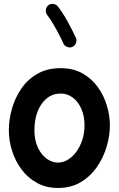

<svg xmlns="http://www.w3.org/2000/svg" viewBox="-20 -901 606 979"><path d="M289.1 -424.1Q323.7 -424.1 351.3 -403.2Q378.8 -382.3 394.8 -345.9Q410.9 -309.4 410.9 -262.7Q410.9 -222.2 399.6 -187.6Q388.3 -153 369.2 -127.1Q350.1 -101.2 325.9 -86.6Q301.8 -72 275.9 -72Q244.8 -72 217.2 -92.3Q189.7 -112.7 172.6 -149.8Q155.5 -187 155.5 -237.3Q155.5 -292.5 172.5 -334.6Q189.5 -376.7 219.7 -400.4Q249.9 -424.1 289.1 -424.1ZM289.1 -553.5Q220.9 -553.5 171 -524.8Q121 -496.2 88.8 -449.2Q56.6 -402.2 40.9 -346.7Q25.1 -291.1 25.1 -237.3Q25.1 -184.3 41.6 -132.1Q58 -79.8 89.8 -37Q121.6 5.9 168.5 31.6Q215.3 57.4 275.9 57.4Q341.4 57.4 391 28.3Q440.6 -0.9 473.6 -48.5Q506.7 -96.1 523.5 -152.3Q540.3 -208.5 540.3 -262.7Q540.3 -311.9 524.8 -363.2Q509.4 -414.4 478.3 -457.5Q447.3 -500.5 400.1 -527Q352.9 -553.5 289.1 -553.5ZM226.4 -874Q215.6 -865.5 213.6 -851Q211.7 -836.4 220.2 -825.2Q232.9 -809.1 248 -784.1Q263.1 -759 277.8 -731.3Q292.5 -703.6 303.3 -679.4Q308.8 -666.9 322.8 -661.6Q336.8 -656.4 349.4 -661.9Q361.9 -667.4 367.2 -681.5Q372.4 -695.7 366.9 -708.3Q349.1 -747.3 324.3 -792.1Q299.6 -836.9 274.9 -868.2Q266.4 -879.4 251.8 -881Q237.3 -882.7 226.4 -874Z"/></svg>

Font: Mikhak VF
Style: Regular
Weight: 100
Designer: Amin Abedi
Version: Version 3.001